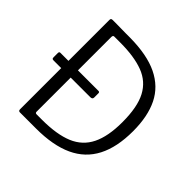

<svg xmlns="http://www.w3.org/2000/svg" viewBox="-186 -915 1088 1088"><g transform="rotate(45 358.5 -371.0)"><path d="M357 -357Q357 -343 340 -343H46Q38 -343 35.5 -346Q33 -349 33 -356V-390Q33 -401 42 -401H348Q357 -401 357 -391ZM119 0Q107 0 107 -13V-730Q107 -736 110 -739Q113 -742 120 -742Q136 -742 154 -742Q172 -742 190.5 -741.5Q209 -741 226.5 -741Q244 -741 259 -741Q398 -740 483.5 -698.5Q569 -657 608.5 -577Q648 -497 648 -378Q648 -250 604.5 -166Q561 -82 472.5 -41Q384 0 248 0ZM194 -59H237Q355 -59 428 -89.5Q501 -120 535 -189Q569 -258 569 -371Q569 -493 533.5 -560Q498 -627 425.5 -654.5Q353 -682 241 -682H193Q183 -682 183 -668V-69Q183 -59 194 -59Z"/></g></svg>

Font: Libre Franklin Light
Style: Regular
Weight: 300
Designer: Pablo Impallari, Rodrigo Fuenzalida, Nhung Nguyen
Foundry: Impallari Type
Version: Version 3.000